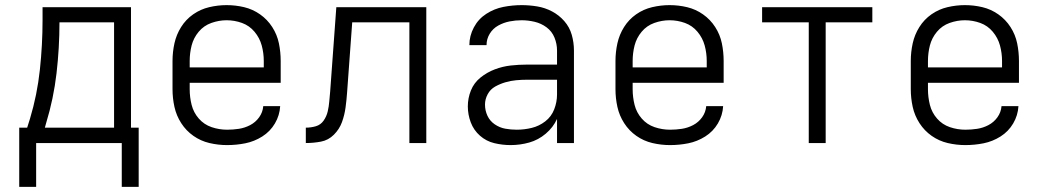

<svg xmlns="http://www.w3.org/2000/svg" viewBox="-20 -558 4072 749"><path d="M455 171H521V-60H491V-530H146V-480Q146 -383 135.5 -285.5Q125 -188 97 -95L86 -60H55V0H455ZM155 -60 160 -78Q189 -173 200.5 -272Q212 -371 212 -471H425V-60ZM121 171V0H55V171Z M866 8Q902 8 937 1Q972 -6 1003 -25.5Q1034 -45 1052.5 -76.5Q1071 -108 1073 -144H1007Q1005 -120 991 -100.5Q977 -81 956 -70Q935 -59 912 -55.5Q889 -52 866 -52Q835 -52 805.5 -62Q776 -72 755.5 -95.5Q735 -119 727.5 -149Q720 -179 720 -210V-235H1075V-320Q1075 -355 1068 -389Q1061 -423 1042 -452.5Q1023 -482 994.5 -502Q966 -522 932.5 -530Q899 -538 864 -538Q830 -538 796 -530Q762 -522 733.5 -502Q705 -482 686.5 -452.5Q668 -423 660.5 -389Q653 -355 653 -320V-210Q653 -175 660.5 -141Q668 -107 687 -77.5Q706 -48 734.5 -28Q763 -8 797 0Q831 8 866 8ZM1009 -295H720V-320Q720 -351 727.5 -380.5Q735 -410 755 -434Q775 -458 804.5 -468.5Q834 -479 864 -479Q895 -479 924 -468.5Q953 -458 973 -434Q993 -410 1001 -380.5Q1009 -351 1009 -320Z M1173 0Q1203 0 1232 -5.5Q1261 -11 1282.5 -32.5Q1304 -54 1314 -81.5Q1324 -109 1328 -138.5Q1332 -168 1334 -197L1354 -471H1577V0H1643V-530H1292L1268 -201Q1266 -182 1264.5 -162.5Q1263 -143 1258.5 -123.5Q1254 -104 1242.5 -87.5Q1231 -71 1212 -65.5Q1193 -60 1173 -60Z M1972 8Q2009 8 2044.5 -2Q2080 -12 2109 -36.5Q2138 -61 2153 -94V0H2219V-361Q2219 -392 2210.5 -422Q2202 -452 2181.5 -475.5Q2161 -499 2133.5 -513.5Q2106 -528 2075.5 -533Q2045 -538 2015 -538Q1979 -538 1943.5 -531Q1908 -524 1877 -504Q1846 -484 1828.5 -451Q1811 -418 1811 -382H1878Q1878 -406 1890.5 -426.5Q1903 -447 1924 -458.5Q1945 -470 1968 -474.5Q1991 -479 2015 -479Q2040 -479 2065.5 -473Q2091 -467 2112 -451.5Q2133 -436 2143 -411.5Q2153 -387 2153 -361V-306H2036Q2004 -306 1972.5 -302.5Q1941 -299 1910.5 -287.5Q1880 -276 1854.5 -255.5Q1829 -235 1817 -205Q1805 -175 1805 -143Q1805 -111 1816.5 -80.5Q1828 -50 1852.5 -28.5Q1877 -7 1908.5 0.5Q1940 8 1972 8ZM1996 -52Q1973 -52 1951 -56Q1929 -60 1910 -73Q1891 -86 1881.5 -106.5Q1872 -127 1872 -150Q1872 -171 1882.5 -190.5Q1893 -210 1912 -220.5Q1931 -231 1951.5 -237Q1972 -243 1993.5 -245Q2015 -247 2036 -247H2153V-189Q2153 -160 2142 -131.5Q2131 -103 2107 -84.5Q2083 -66 2054 -59Q2025 -52 1996 -52Z M2594 8Q2630 8 2665 1Q2700 -6 2731 -25.5Q2762 -45 2780.5 -76.5Q2799 -108 2801 -144H2735Q2733 -120 2719 -100.5Q2705 -81 2684 -70Q2663 -59 2640 -55.5Q2617 -52 2594 -52Q2563 -52 2533.5 -62Q2504 -72 2483.5 -95.5Q2463 -119 2455.5 -149Q2448 -179 2448 -210V-235H2803V-320Q2803 -355 2796 -389Q2789 -423 2770 -452.5Q2751 -482 2722.5 -502Q2694 -522 2660.5 -530Q2627 -538 2592 -538Q2558 -538 2524 -530Q2490 -522 2461.5 -502Q2433 -482 2414.5 -452.5Q2396 -423 2388.5 -389Q2381 -355 2381 -320V-210Q2381 -175 2388.5 -141Q2396 -107 2415 -77.5Q2434 -48 2462.5 -28Q2491 -8 2525 0Q2559 8 2594 8ZM2737 -295H2448V-320Q2448 -351 2455.5 -380.5Q2463 -410 2483 -434Q2503 -458 2532.5 -468.5Q2562 -479 2592 -479Q2623 -479 2652 -468.5Q2681 -458 2701 -434Q2721 -410 2729 -380.5Q2737 -351 2737 -320Z M3135 0H3201V-471H3383V-530H2953V-471H3135Z M3746 8Q3782 8 3817 1Q3852 -6 3883 -25.5Q3914 -45 3932.5 -76.5Q3951 -108 3953 -144H3887Q3885 -120 3871 -100.5Q3857 -81 3836 -70Q3815 -59 3792 -55.5Q3769 -52 3746 -52Q3715 -52 3685.5 -62Q3656 -72 3635.5 -95.5Q3615 -119 3607.5 -149Q3600 -179 3600 -210V-235H3955V-320Q3955 -355 3948 -389Q3941 -423 3922 -452.5Q3903 -482 3874.5 -502Q3846 -522 3812.5 -530Q3779 -538 3744 -538Q3710 -538 3676 -530Q3642 -522 3613.5 -502Q3585 -482 3566.5 -452.5Q3548 -423 3540.5 -389Q3533 -355 3533 -320V-210Q3533 -175 3540.5 -141Q3548 -107 3567 -77.5Q3586 -48 3614.5 -28Q3643 -8 3677 0Q3711 8 3746 8ZM3889 -295H3600V-320Q3600 -351 3607.5 -380.5Q3615 -410 3635 -434Q3655 -458 3684.5 -468.5Q3714 -479 3744 -479Q3775 -479 3804 -468.5Q3833 -458 3853 -434Q3873 -410 3881 -380.5Q3889 -351 3889 -320Z"/></svg>

Font: Iosevka Sparkle Light
Style: Regular
Weight: 300
Designer: Belleve Invis
Foundry: Belleve Invis
Version: Version 4.5.0; ttfautohint (v1.8.3)